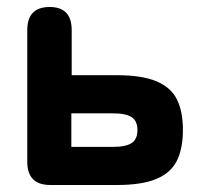

<svg xmlns="http://www.w3.org/2000/svg" viewBox="-20 -529 577 549"><path d="M124 0Q58 0 58 -66V-443Q58 -509 122 -509Q185 -509 185 -443V-314H314Q386 -314 427.5 -296.5Q469 -279 486 -244.5Q503 -210 503 -157Q503 -105 486 -70Q469 -35 427.5 -17.5Q386 0 314 0ZM184 -109H302Q340 -109 356.5 -120Q373 -131 373 -157Q373 -183 356.5 -194Q340 -205 302 -205H184Z"/></svg>

Font: Zen Maru Gothic Black
Style: Regular
Weight: 900
Designer: Yoshimichi Ohira
Foundry: Positype
Version: Version 1.001